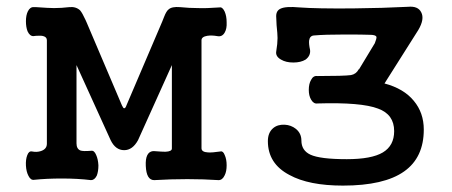

<svg xmlns="http://www.w3.org/2000/svg" viewBox="-20 -545 1369 582"><path d="M122.1 -422.9V-109.4Q122.1 -92.8 103.5 -86.9Q90.8 -83 77.1 -85.9Q67.4 -87.9 62.5 -74.2Q57.6 -61.5 58.6 -43Q59.6 -24.4 66.4 -11.7Q73.2 2 84 0Q121.1 -3.9 168 -3.9Q215.8 -3.9 255.9 1Q266.6 1 273.4 -12.7Q278.3 -25.4 278.3 -43.9Q277.3 -62.5 271.5 -75.2Q265.6 -89.8 255.9 -87.9Q231.4 -85.9 223.6 -88.9Q211.9 -93.8 211.9 -110.4V-347.7L315.4 -120.1Q330.1 -89.8 356.4 -89.8Q381.8 -89.8 398.4 -120.1L501 -347.7V-94.7Q501 -85.9 481.4 -85Q471.7 -85 447.3 -86.9H443.4Q419.9 -84 421.9 -42Q423.8 1 447.3 1Q497.1 -2 547.9 -2Q597.7 -2 642.6 1Q654.3 1 661.1 -13.7Q667 -25.4 667 -43.9Q667 -62.5 661.1 -75.2Q656.2 -87.9 648.4 -85.9Q622.1 -82 610.4 -83Q590.8 -84 590.8 -95.7V-422.9Q590.8 -433.6 608.4 -436.5Q622.1 -438.5 638.7 -435.5Q653.3 -432.6 661.1 -446.3Q668 -458 667 -477.5Q667 -496.1 661.1 -509.8Q654.3 -524.4 645.5 -522.5Q604.5 -519.5 580.1 -520.5Q553.7 -520.5 525.4 -523.4Q501 -525.4 491.2 -516.6Q484.4 -511.7 477.5 -494.1L471.7 -479.5L363.3 -225.6Q360.4 -216.8 356.4 -216.8Q353.5 -216.8 349.6 -225.6L243.2 -475.6L239.3 -484.4Q229.5 -505.9 222.7 -513.7Q210 -525.4 190.4 -523.4Q166 -520.5 143.6 -520.5Q128.9 -520.5 88.9 -523.4H83Q71.3 -524.4 64.5 -510.7Q58.6 -499 58.6 -480.5Q58.6 -462.9 63.5 -450.2Q70.3 -435.5 81.1 -435.5L89.8 -436.5Q105.5 -437.5 111.3 -435.5Q122.1 -432.6 122.1 -422.9Z M942.4 -314.5Q929.7 -316.4 922.9 -302.7Q916 -291 916 -272.5Q916 -254.9 922.9 -243.2Q930.7 -229.5 942.4 -231.4Q1075.2 -235.4 1126 -215.8Q1174.8 -198.2 1174.8 -147.5Q1174.8 -103.5 1140.6 -83Q1106.4 -62.5 1031.2 -62.5Q950.2 -62.5 920.9 -76.2Q893.6 -88.9 893.6 -119.1Q893.6 -140.6 877 -154.3Q862.3 -166 842.8 -167Q821.3 -168 807.6 -156.2Q792 -142.6 792 -117.2Q792 -48.8 857.4 -14.6Q916 17.6 1019.5 17.6Q1144.5 17.6 1205.1 -25.4Q1264.6 -67.4 1264.6 -152.3Q1264.6 -203.1 1234.4 -239.3Q1204.1 -276.4 1145.5 -292L1248 -454.1Q1267.6 -487.3 1256.8 -507.8Q1247.1 -527.3 1216.8 -524.4Q1141.6 -520.5 1048.8 -519.5Q940.4 -518.6 887.7 -522.5Q845.7 -526.4 830.1 -518.6Q815.4 -511.7 817.4 -491.2L818.4 -468.8Q821.3 -441.4 821.3 -429.7Q821.3 -413.1 817.4 -389.6Q814.5 -374 832 -364.3Q846.7 -355.5 869.1 -355.5Q891.6 -355.5 906.2 -364.3Q921.9 -376 919.9 -393.6Q916 -411.1 917 -421.9Q918.9 -436.5 931.6 -437.5Q963.9 -440.4 1025.4 -440.4Q1080.1 -440.4 1101.6 -439.5Q1118.2 -439.5 1121.1 -433.6Q1122.1 -428.7 1116.2 -414.1L1068.4 -335H1067.4Q1059.6 -320.3 1043.9 -317.4Q1023.4 -314.5 942.4 -314.5Z"/></svg>

Font: Gungsuh
Style: Regular
Weight: 400
Version: Version 2.21